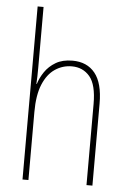

<svg xmlns="http://www.w3.org/2000/svg" viewBox="-54 -893 566 840"><g transform="rotate(5 229.0 -473.0)"><path d="M103 -586Q103 -563 102.5 -548Q102 -533 101 -515H103Q111 -542 129 -568.5Q147 -595 176.5 -612.5Q206 -630 250 -630Q314 -630 349 -586.5Q384 -543 384 -453V-93H358V-449Q358 -534 328 -569.5Q298 -605 249 -605Q209 -605 175.5 -582.5Q142 -560 122.5 -513Q103 -466 103 -392V-93H77V-853H103Z"/></g></svg>

Font: Noto Sans Kannada UI Condensed Thin
Style: Regular
Weight: 100
Width: 3
Designer: Jelle Bosma - Monotype Design Team
Foundry: Monotype Imaging Inc.
Version: Version 2.005; ttfautohint (v1.8.4.7-5d5b)